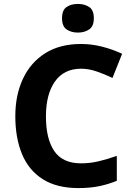

<svg xmlns="http://www.w3.org/2000/svg" viewBox="-20 -948 677 978"><path d="M393 -598Q306 -598 260 -533Q214 -468 214 -355Q214 -241 256.5 -178.5Q299 -116 393 -116Q437 -116 480.5 -126Q524 -136 575 -154V-27Q528 -8 482 1Q436 10 379 10Q269 10 197.5 -35.5Q126 -81 92 -163.5Q58 -246 58 -356Q58 -464 97 -547Q136 -630 210.5 -677Q285 -724 393 -724Q446 -724 499.5 -710.5Q553 -697 602 -674L553 -551Q513 -570 472.5 -584Q432 -598 393 -598ZM377 -928Q410 -928 434 -912.5Q458 -897 458 -855Q458 -814 434 -798Q410 -782 377 -782Q343 -782 319.5 -798Q296 -814 296 -855Q296 -897 319.5 -912.5Q343 -928 377 -928Z"/></svg>

Font: Noto Sans Sinhala
Style: Bold
Weight: 700
Designer: Jelle Bosma - Monotype Design Team
Foundry: Monotype Imaging Inc.
Version: Version 2.006; ttfautohint (v1.8.4.7-5d5b)